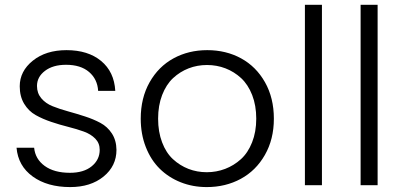

<svg xmlns="http://www.w3.org/2000/svg" viewBox="-20 -760 1648 788"><path d="M458 -145Q458 -78.6 405 -35.4Q352.1 7.8 268.1 7.8Q174.3 7.8 114.3 -35.6Q54.2 -79.1 47.9 -153.8H120.1Q124.5 -107.4 163.3 -79.1Q202.1 -50.8 267.1 -50.8Q323.7 -50.8 356.4 -77.6Q389.2 -104.5 389.2 -145Q389.2 -172.4 371.1 -190.9Q353 -209.5 324 -220Q294.9 -230.5 260 -239.3Q225.1 -248 190.2 -259.8Q155.3 -271.5 126.2 -287.8Q97.2 -304.2 79.1 -334.2Q61 -364.3 61 -405.8Q61 -467.8 114.7 -511Q168.5 -554.2 252.9 -554.2Q341.3 -554.2 395 -509.8Q448.7 -465.3 453.1 -387.2H382.8Q379.9 -435.1 345.5 -464.6Q311 -494.1 251 -494.1Q197.3 -494.1 164.6 -469.2Q131.8 -444.3 131.8 -407.2Q131.8 -377.4 149.7 -356.4Q167.5 -335.4 196 -324Q224.6 -312.5 259.3 -303Q293.9 -293.5 328.6 -282.2Q363.3 -271 392.1 -255.6Q420.9 -240.2 439.2 -212.2Q457.5 -184.1 458 -145Z M1104 -272.9Q1104 -188.5 1067.1 -124Q1030.3 -59.6 968 -25.9Q905.8 7.8 828.6 7.8Q771 7.8 721.4 -12Q671.9 -31.7 635.5 -67.6Q599.1 -103.5 578.4 -156.5Q557.6 -209.5 557.6 -272.9Q557.6 -357.9 594 -422.4Q630.4 -486.8 692.1 -520.5Q753.9 -554.2 830.6 -554.2Q907.7 -554.2 969.5 -520.5Q1031.2 -486.8 1067.6 -422.4Q1104 -357.9 1104 -272.9ZM828.6 -53.2Q868.2 -53.2 904.1 -66.9Q939.9 -80.6 968.8 -106.7Q997.6 -132.8 1014.6 -175.8Q1031.7 -218.8 1031.7 -272.9Q1031.7 -327.1 1014.9 -370.1Q998 -413.1 969.5 -439.5Q940.9 -465.8 905.3 -479.5Q869.6 -493.2 829.6 -493.2Q789.6 -493.2 754.2 -479.5Q718.8 -465.8 690.4 -439.5Q662.1 -413.1 645.5 -370.1Q628.9 -327.1 628.9 -272.9Q628.9 -218.8 645.3 -175.8Q661.6 -132.8 689.9 -106.7Q718.3 -80.6 753.4 -66.9Q788.6 -53.2 828.6 -53.2Z M1231.4 0V-740.2H1301.3V0Z M1460 0V-740.2H1529.8V0Z"/></svg>

Font: SVN-Poppins Light
Style: Regular
Weight: 300
Designer: Ninad Kale (Devanagari), Jonny Pinhorn (Latin)
Foundry: Indian Type Foundry
Version: Version 3.002 2017